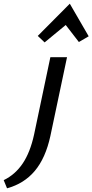

<svg xmlns="http://www.w3.org/2000/svg" viewBox="-149 -727 499 1037"><path d="M123 -418H213L123 8Q97 127 39 196Q-19 265 -111 290L-129 246Q-67 216 -26.5 156Q14 96 35 0ZM330 -531 277 -500 206 -592 92 -498 55 -533 228 -707Z"/></svg>

Font: Ysabeau Semibold
Style: Italic
Weight: 600
Italic angle: -12°
Designer: Christian Thalmann (Catharsis Fonts)
Version: Version 0.003